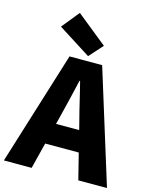

<svg xmlns="http://www.w3.org/2000/svg" viewBox="-154 -1121 968 1216"><g transform="rotate(15 330.0 -513.5)"><path d="M416 -865 215 -1027 122 -912 336 -776ZM251 -309 267 -372C286 -446 306 -533 324 -611H328C348 -535 367 -446 387 -372L403 -309ZM480 0H668L437 -744H223L-8 0H174L217 -171H437Z"/></g></svg>

Font: Noto Sans CJK KR Black
Style: Regular
Weight: 900
Designer: Ryoko NISHIZUKA (kana & ideographs); Paul D. Hunt (Latin, Greek & Cyrillic); Wenlong ZHANG (bopomofo); Sandoll Communica
Foundry: Adobe Systems Incorporated
Version: Version 1.004;PS 1.004;hotconv 1.0.82;makeotf.lib2.5.63406